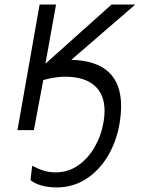

<svg xmlns="http://www.w3.org/2000/svg" viewBox="-20 -570 640 841"><path d="M113.5 219.5 121 156Q150.5 171.5 173.5 178.2Q196.5 185 225.5 185Q278 185 321.8 154.8Q365.5 124.5 394.5 74.2Q423.5 24 433.5 -35Q438 -61.5 438 -84.5Q438 -157 393.5 -195.5Q349 -234 265 -234Q223.5 -234 169.5 -219.5L128.5 0H56.5L153.5 -550H225.5L179 -291L468.5 -550H572.5L292.5 -308Q510.5 -302 510.5 -105Q510.5 -68.5 503 -25Q489 53 451 115.8Q413 178.5 355.5 214.8Q298 251 229.5 251Q156.5 251 113.5 219.5Z"/></svg>

Font: JuliaMono Light
Style: Italic
Weight: 300
Italic angle: -9°
Monospace: yes
Designer: cormullion
Foundry: corm
Version: Version 0.054; ttfautohint (v1.8.4)